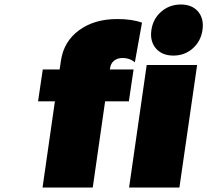

<svg xmlns="http://www.w3.org/2000/svg" viewBox="-20 -837 925 857"><path d="M149.9 -384.8 170.9 -526.9H246.1L252 -565.9Q264.2 -651.4 332.8 -701.9Q401.4 -752.4 504.9 -752Q569.3 -752 613.8 -735.8L582 -559.1Q558.6 -578.1 528.8 -578.1Q504.9 -578.6 489.5 -566.4Q474.1 -554.2 471.2 -532.2L470.2 -526.9H576.2L555.2 -384.8H449.2L394 0H169.9L225.1 -384.8ZM556.2 0 634.8 -546.9H859.9L780.8 0ZM676 -620.8Q648.4 -652.8 655.8 -703.1Q663.1 -753.4 700 -785.2Q736.8 -816.9 787.1 -816.9Q837.4 -816.9 864.3 -785.2Q891.1 -753.4 883.8 -703.1Q876.5 -652.8 840.3 -620.8Q804.2 -588.9 753.9 -588.9Q703.6 -588.9 676 -620.8Z"/></svg>

Font: Trueno Black
Style: Italic
Weight: 900
Designer: Julieta Ulanovsky
Foundry: Julieta Ulanovsky
Version: Version 3.001b | FøM Fix